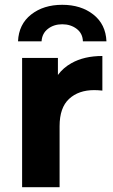

<svg xmlns="http://www.w3.org/2000/svg" viewBox="-20 -779 471 799"><path d="M72 0V-538H221V-467Q243 -497 277 -516Q330 -546 406 -546V-402Q396 -403 388 -403.5Q380 -404 372 -404Q307 -404 267.5 -367.5Q228 -331 228 -254V0ZM55 -607Q58 -678 109.5 -718.5Q161 -759 239 -759Q317 -759 368.5 -718.5Q420 -678 423 -607H325Q324 -640 299 -659Q274 -678 239 -678Q204 -678 179.5 -659Q155 -640 153 -607Z"/></svg>

Font: Montserrat Z
Style: Bold
Weight: 700
Designer: Julieta Ulanovsky
Foundry: Julieta Ulanovsky
Version: Version 8.000